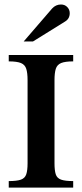

<svg xmlns="http://www.w3.org/2000/svg" viewBox="-20 -847 370 867"><path d="M310.5 0H19.5V-29.3Q56.6 -29.3 74.7 -35.9Q92.8 -42.5 98.6 -60.1Q104.5 -77.6 104.5 -109.9V-484.9Q104.5 -517.6 98.6 -536.1Q92.8 -554.7 74.7 -562.3Q56.6 -569.8 19.5 -569.8V-598.6H310.5V-569.8Q273.9 -569.8 255.9 -562.3Q237.8 -554.7 231.9 -536.1Q226.1 -517.6 226.1 -484.9V-109.9Q226.1 -77.6 231.7 -60.1Q237.3 -42.5 255.6 -35.9Q273.9 -29.3 310.5 -29.3ZM294.9 -787.6Q294.9 -762.2 273.4 -749.5L128.9 -659.7H86.9L215.3 -808.6Q231.9 -826.7 255.4 -826.7Q272.5 -826.7 283.7 -815.2Q294.9 -803.7 294.9 -787.6Z"/></svg>

Font: Scheherazade New SemiBold
Style: Regular
Weight: 600
Designer: SIL International
Foundry: SIL International
Version: Version 4.000